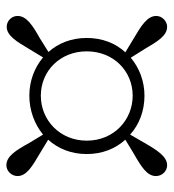

<svg xmlns="http://www.w3.org/2000/svg" viewBox="9 -663 544 602"><g transform="rotate(-90 281.0 -362.0)"><path d="M141 -362C141 -446 205 -506 282 -506C359 -506 421 -446 421 -362C421 -278 359 -218 282 -218C207 -218 141 -276 141 -362ZM99 -362C99 -313 116 -272 144 -241L101 -215C59 -191 30 -173 30 -145C30 -126 45 -110 64 -110C91 -110 111 -141 134 -181L160 -226C192 -197 235 -181 282 -181C327 -181 369 -197 401 -224L428 -181C452 -140 470 -110 498 -110C516 -110 532 -126 532 -144C532 -172 502 -191 461 -215L418 -241C446 -271 463 -313 463 -362C463 -411 446 -452 419 -482L462 -509C503 -532 532 -551 532 -579C532 -597 517 -613 498 -613C471 -613 452 -583 428 -542L402 -499C370 -526 328 -542 282 -542C236 -542 193 -526 160 -499L134 -542C111 -584 92 -614 64 -614C46 -614 30 -598 30 -579C30 -551 60 -533 101 -509L144 -483C116 -452 99 -411 99 -362Z"/></g></svg>

Font: Noto Serif JP Medium
Style: Regular
Weight: 500
Designer: Ryoko NISHIZUKA 西塚涼子 (kana & ideographs); Frank Grießhammer (Latin, Greek & Cyrillic); Wenlong ZHANG 张文龙 (bopomofo); San
Foundry: Adobe
Version: Version 2.001;hotconv 1.1.0;makeotfexe 2.6.0